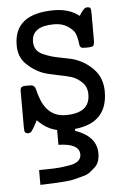

<svg xmlns="http://www.w3.org/2000/svg" viewBox="-50 -504 495 751"><g transform="rotate(-5 197.0 -128.0)"><path d="M33.2 -21V-160.2Q33.2 -172.4 37.6 -176.8Q42 -181.2 59.1 -181.2Q71.3 -181.2 77.1 -180.7Q83 -180.2 86.9 -176Q90.8 -171.9 91.8 -169.4Q92.8 -167 95.5 -156Q98.1 -145 101.1 -137.2Q127 -53.2 201.2 -53.2Q296.4 -53.2 295.9 -127Q295.9 -155.8 277.3 -173.8Q258.8 -191.9 236.8 -199.2Q222.7 -204.1 183.3 -211.7Q144 -219.2 123 -227.1Q89.8 -240.2 61.5 -268.1Q33.2 -295.9 33.2 -341.8Q33.2 -465.8 190.9 -465.8Q250 -465.8 289.1 -435.1Q291 -438 293.5 -441.9Q295.9 -445.8 297.4 -448Q298.8 -450.2 301.5 -453.1Q304.2 -456.1 305.2 -457.5Q306.2 -459 308.6 -460.9Q311 -462.9 312.5 -463.9Q314 -464.8 316.4 -465.3Q318.8 -465.8 320.8 -465.8Q332 -465.8 334 -460Q335.9 -454.1 335.9 -440.9V-336.9Q335.9 -317.9 331.1 -313.5Q326.2 -309.1 304.2 -309.1Q295.4 -309.1 289.8 -309.6Q284.2 -310.1 281.5 -313.5Q278.8 -316.9 278.3 -318.8Q277.8 -320.8 276.9 -328.4Q275.9 -335.9 274.9 -340.8Q272.9 -355 267.1 -368.4Q261.2 -381.8 239.5 -396.5Q217.8 -411.1 186 -411.1Q98.1 -411.1 98.1 -350.1Q98.1 -332 106.7 -319.1Q115.2 -306.2 133.1 -298.6Q150.9 -291 166 -286.6Q181.2 -282.2 206.5 -277.6Q231.9 -272.9 243.2 -270Q292 -256.8 326.4 -221.4Q360.8 -186 360.8 -131.8Q360.8 -8.8 231.9 3.9V11.2Q314.9 40 314.9 106.9Q314.9 124 310.1 137.9Q305.2 151.9 294.7 161.4Q284.2 170.9 273.7 179Q263.2 187 244.6 191.4Q226.1 195.8 213.6 199.5Q201.2 203.1 177.5 205.1Q153.8 207 143.3 207.5Q132.8 208 108.9 209Q85 210 78.1 210V151.9Q82 151.9 111.6 151.4Q141.1 150.9 157.5 149.4Q173.8 147.9 197.5 144Q221.2 140.1 232.7 130.1Q244.1 120.1 244.1 105Q244.1 62 162.1 60.1V2Q119.1 -7.8 85.9 -43Q84 -40 80.1 -32Q76.2 -23.9 73 -19Q69.8 -14.2 65.9 -7.6Q62 -1 57.6 2Q53.2 4.9 47.9 4.9Q42 4.9 37.1 1Q33.2 -2 33.2 -21Z"/></g></svg>

Font: CMU Concrete
Style: Roman
Weight: 500
Version: Version 0.7.0